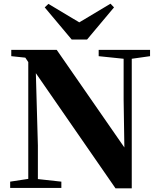

<svg xmlns="http://www.w3.org/2000/svg" viewBox="-20 -1017 865 1039"><path d="M35 0V-34L133 -49V-681L117 -705L41 -713V-747H287L653 -219L649 -478V-699L514 -713V-747H792V-713L693 -699V2H605L174 -621L185 -230V-48L312 -34V0ZM242 -996 409 -896 578 -997 597 -977 451 -803H368L222 -977Z"/></svg>

Font: Early Summer Mincho Heavy
Style: Regular
Weight: 900
Designer: GuiWonder
Version: Version 1.002